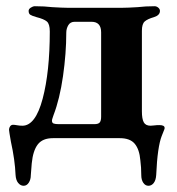

<svg xmlns="http://www.w3.org/2000/svg" viewBox="-20 -444 568 617"><path d="M30 118Q28 70 15 11Q9 -23 9 -27Q9 -33 12.5 -38Q16 -43 22 -43Q27 -43 35 -41.5Q43 -40 52 -40Q94 -40 117 -126.5Q140 -213 140 -343Q140 -367 130.5 -375Q121 -383 97 -389Q83 -393 77.5 -396.5Q72 -400 72 -409Q72 -415 79 -419.5Q86 -424 92 -424Q123 -424 148 -421Q182 -419 196 -419H374Q390 -419 422 -421Q447 -424 477 -424Q483 -424 488.5 -419.5Q494 -415 494 -409Q494 -395 475 -389Q454 -383 445 -375Q436 -367 436 -345V-86Q436 -62 442 -51Q448 -40 464 -40Q469 -40 476 -41Q483 -42 492 -42Q509 -42 509 -33Q509 -30 508 -28Q506 -23 499.5 -6.5Q493 10 488.5 41Q484 72 482 118Q481 135 474 144Q467 153 457 153Q447 153 440.5 143.5Q434 134 434 119Q434 94 431 71Q428 36 413 18Q398 0 365 0H150Q117 0 101.5 20Q86 40 82 81Q79 114 79 119Q79 133 72.5 143Q66 153 56 153Q46 153 38.5 144Q31 135 30 118ZM283 -45Q296 -45 300.5 -50.5Q305 -56 305 -69V-340Q305 -374 274 -374H220Q206 -374 199.5 -363Q193 -352 193 -339Q193 -273 182.5 -199.5Q172 -126 152 -74Q151 -70 149 -65Q147 -60 147 -56Q147 -49 152.5 -47Q158 -45 169 -45Z"/></svg>

Font: EB Garamond
Style: Bold
Weight: 700
Designer: Georg Duffner and Octavio Pardo
Foundry: Georg Duffner
Version: Version 1.000; ttfautohint (v1.6)